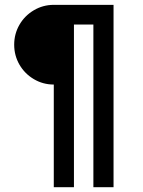

<svg xmlns="http://www.w3.org/2000/svg" viewBox="-20 -780 594 800"><path d="M39.1 -593.8Q39.1 -638.7 61 -676.8Q83 -714.8 121.1 -737.3Q159.2 -759.8 204.1 -759.8H453.1V0H369.1V-677.7H288.1V0H204.1V-427.7Q159.2 -427.7 121.1 -450.2Q83 -472.7 61 -510.7Q39.1 -548.8 39.1 -593.8Z"/></svg>

Font: Josefin Sans CFJ
Style: Regular
Weight: 400
Designer: Santiago Orozco
Foundry: Typemade
Version: Version 2.000